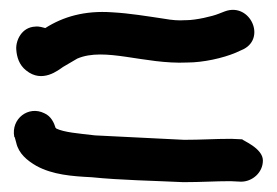

<svg xmlns="http://www.w3.org/2000/svg" viewBox="-20 -492 563 390"><path d="M356 -451C343 -450 330 -451 313 -454C279 -459 244 -465 208 -467C152 -471 108 -458 72 -435C68 -436 59 -439 52 -438C24 -437 12 -410 13 -392C14 -376 19 -360 33 -349C66 -322 99 -350 108 -356C115 -360 127 -367 137 -373C193 -397 273 -361 360 -365C393 -365 433 -374 459 -385L470 -390C523 -411 489 -488 437 -469L424 -464C412 -459 378 -451 358 -451ZM70 -262C38 -278 2 -251 9 -214L10 -213L13 -202C18 -180 35 -166 54 -155C87 -137 126 -134 166 -132C225 -126 290 -125 352 -122H353C390 -122 416 -124 448 -124L469 -123H470C492 -123 514 -141 514 -166C514 -191 472 -207 472 -209L450 -210H449C414 -210 390 -208 354 -208C295 -211 232 -214 173 -217C139 -221 111 -223 94 -231V-232H93C90 -242 84 -256 70 -262Z"/></svg>

Font: Stray Cat
Style: Blk
Weight: 900
Version: Version 1.0